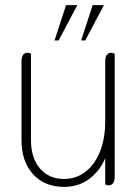

<svg xmlns="http://www.w3.org/2000/svg" viewBox="-20 -720 546 750"><path d="M64 -173V-479Q64 -514 88 -514Q94 -514 101 -510V-173Q101 -103 136 -62Q171 -21 230 -21Q278 -21 314.5 -49.5Q351 -78 371 -129Q391 -180 391 -247V-479Q391 -514 415 -514Q421 -514 428 -510V-31Q428 4 404 4Q398 4 391 0V-102Q370 -52 328.5 -21Q287 10 230 10Q154 10 109 -39.5Q64 -89 64 -173ZM238 -700H282L209 -562H193ZM342 -700H386L313 -562H297Z"/></svg>

Font: Thasadith
Style: Regular
Weight: 400
Designer: Cadson Demak Co.,Ltd.
Foundry: Cadson Demak Co.,Ltd.
Version: Version 1.000; ttfautohint (v1.6)